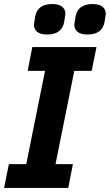

<svg xmlns="http://www.w3.org/2000/svg" viewBox="-24 -931 544 951"><path d="M209 -760Q176 -760 160 -773.5Q144 -787 144 -809Q144 -812 150 -848Q161 -911 235 -911Q268 -911 284 -897.5Q300 -884 300 -862Q300 -859 294 -823Q283 -760 209 -760ZM409 -760Q376 -760 360 -773.5Q344 -787 344 -809Q344 -812 350 -848Q361 -911 435 -911Q468 -911 484 -897.5Q500 -884 500 -862Q500 -859 494 -823Q483 -760 409 -760ZM314 0H-4L20 -118H106L199 -580H113L136 -698H454L430 -580H344L251 -118H337Z"/></svg>

Font: Aneliza
Style: Bold Italic
Weight: 700
Italic angle: -11.31°
Designer: Mike Abbink, Paul van der Laan, Pieter van Rosmalen
Foundry: Bold Monday
Version: Version 3.0